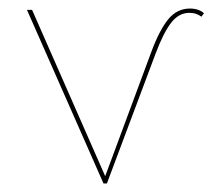

<svg xmlns="http://www.w3.org/2000/svg" viewBox="-20 -429 497 449"><path d="M457 -398 451 -390Q439 -399 423 -399Q398 -399 380 -375.5Q362 -352 344 -304L230 0H222L43 -406H55L226 -17L334 -308Q353 -359 373.5 -384Q394 -409 424 -409Q445 -409 457 -398Z"/></svg>

Font: Ysabeau Hairline
Style: Regular
Weight: 100
Designer: Christian Thalmann (Catharsis Fonts)
Version: Version 0.003